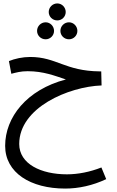

<svg xmlns="http://www.w3.org/2000/svg" viewBox="-20 -828 679 1119"><path d="M314 -709C341 -709 363 -731 363 -758C363 -785 341 -808 314 -808C286 -808 264 -785 264 -758C264 -731 286 -709 314 -709ZM246 -599C273 -599 295 -621 295 -648C295 -675 273 -698 246 -698C218 -698 196 -675 196 -648C196 -621 218 -599 246 -599ZM382 -599C409 -599 431 -621 431 -648C431 -675 409 -698 382 -698C354 -698 332 -675 332 -648C332 -621 354 -599 382 -599ZM360 271C438 271 521 253 599 216L571 148C505 174 435 188 370 188C220 188 92 128 92 11C92 -201 380 -323 572 -330L570 -412H561C359 -414 309 -496 156 -496C112 -496 66 -486 32 -472L46 -398C73 -405 101 -413 141 -413C234 -413 300 -386 364 -365C135 -305 10 -144 10 22C10 179 158 271 360 271Z"/></svg>

Font: Noto Sans Arabic UI
Style: Regular
Weight: 400
Designer: Monotype Design Team, Nadine Chahine and Nizar Qandah
Foundry: Monotype Imaging Inc.
Version: Version 2.010